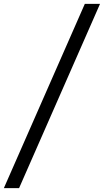

<svg xmlns="http://www.w3.org/2000/svg" viewBox="-78 -800 540 997"><path d="M-58 177 362.5 -780H441.5L21 177Z"/></svg>

Font: Merriweather 24pt SemiCondensed
Style: Italic
Weight: 400
Width: 4
Italic angle: -7.8°
Designer: Eben Sorkin
Foundry: Eben Sorkin
Version: Version 2.101